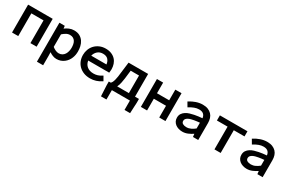

<svg xmlns="http://www.w3.org/2000/svg" viewBox="103 -1628 4363 2948"><g transform="rotate(30 2284.5 -154.5)"><path d="M68 0V-494H504V0H394V-403H178V0Z M733 -129Q756 -110 786.5 -95.5Q817 -81 846 -81Q881 -81 906.5 -96.5Q932 -112 947.5 -136.5Q963 -161 970.5 -192Q978 -223 978 -254Q978 -285 972.5 -313.5Q967 -342 953.5 -364Q940 -386 917 -399.5Q894 -413 859 -413Q824 -413 791.5 -394Q759 -375 733 -351ZM731 -34Q731 -19 732 -4Q733 11 733 26V197H623V-494H718L723 -447Q755 -472 795.5 -489Q836 -506 879 -506Q941 -506 981.5 -483Q1022 -460 1046.5 -423.5Q1071 -387 1081 -342.5Q1091 -298 1091 -254Q1091 -224 1086 -194Q1081 -164 1069 -135Q1057 -104 1037 -77.5Q1017 -51 990.5 -31Q964 -11 931 0.5Q898 12 859 12Q825 12 791.5 -1.5Q758 -15 731 -34Z M1569 -300Q1563 -352 1533 -384.5Q1503 -417 1443 -417Q1385 -417 1348 -383.5Q1311 -350 1299 -300ZM1658 -54 1648 -47Q1605 -19 1557 -3.5Q1509 12 1455 12Q1391 12 1341 -8Q1291 -28 1255.5 -63Q1220 -98 1201.5 -145.5Q1183 -193 1183 -248Q1183 -298 1200.5 -345Q1218 -392 1251.5 -427.5Q1285 -463 1333 -484.5Q1381 -506 1441 -506Q1499 -506 1543 -487.5Q1587 -469 1616 -437.5Q1645 -406 1659.5 -363.5Q1674 -321 1674 -273Q1674 -249 1670 -223L1668 -212H1296Q1306 -150 1349.5 -114.5Q1393 -79 1465 -79Q1503 -79 1536 -89.5Q1569 -100 1601 -121L1615 -129Z M2087 -91V-403H1939L1922 -257Q1917 -221 1908 -175Q1899 -129 1880 -91ZM1741 166 1740 153Q1738 108 1735.5 63Q1733 18 1731 -27Q1731 -40 1731 -52.5Q1731 -65 1731 -78V-91H1765Q1778 -100 1788 -121.5Q1798 -143 1805 -172Q1813 -202 1816.5 -230.5Q1820 -259 1822 -276L1849 -494H2196V-91H2266V-28Q2266 -10 2265 2.5Q2264 15 2263 33L2257 166H2158V0H1838V166Z M2352 0V-494H2462V-305H2678V-494H2788V0H2678V-208H2462V0Z M3259 -243Q3235 -241 3211 -238Q3187 -235 3163 -231Q3140 -227 3114.5 -220.5Q3089 -214 3068 -203Q3047 -192 3034.5 -177Q3022 -162 3022 -140Q3022 -108 3048 -93.5Q3074 -79 3112 -79Q3153 -79 3190 -97Q3227 -115 3259 -141ZM3270 -53Q3232 -27 3186 -7.5Q3140 12 3091 12Q3055 12 3023 2Q2991 -8 2967 -26.5Q2943 -45 2928.5 -72Q2914 -99 2914 -135Q2914 -178 2933.5 -207Q2953 -236 2983.5 -255.5Q3014 -275 3051 -286Q3088 -297 3123 -304Q3157 -311 3190.5 -315Q3224 -319 3259 -322Q3254 -366 3227 -390Q3200 -414 3148 -414Q3106 -414 3065.5 -398Q3025 -382 2989 -360L2975 -352L2930 -429L2941 -436Q2987 -466 3045 -486Q3103 -506 3161 -506Q3215 -506 3254 -490.5Q3293 -475 3319 -447.5Q3345 -420 3357 -382.5Q3369 -345 3369 -300V0H3276Z M3657 0V-403H3468V-494H3957V-403H3767V0Z M4401 -243Q4377 -241 4353 -238Q4329 -235 4305 -231Q4282 -227 4256.5 -220.5Q4231 -214 4210 -203Q4189 -192 4176.5 -177Q4164 -162 4164 -140Q4164 -108 4190 -93.5Q4216 -79 4254 -79Q4295 -79 4332 -97Q4369 -115 4401 -141ZM4412 -53Q4374 -27 4328 -7.5Q4282 12 4233 12Q4197 12 4165 2Q4133 -8 4109 -26.5Q4085 -45 4070.5 -72Q4056 -99 4056 -135Q4056 -178 4075.5 -207Q4095 -236 4125.5 -255.5Q4156 -275 4193 -286Q4230 -297 4265 -304Q4299 -311 4332.5 -315Q4366 -319 4401 -322Q4396 -366 4369 -390Q4342 -414 4290 -414Q4248 -414 4207.5 -398Q4167 -382 4131 -360L4117 -352L4072 -429L4083 -436Q4129 -466 4187 -486Q4245 -506 4303 -506Q4357 -506 4396 -490.5Q4435 -475 4461 -447.5Q4487 -420 4499 -382.5Q4511 -345 4511 -300V0H4418Z"/></g></svg>

Font: Codetta
Style: Bold
Weight: 700
Designer: Ulrich Proeller
Foundry: PROSA GmbH
Version: Version 2.00;September 29, 2018;FontCreator 11.5.0.2427 64-b